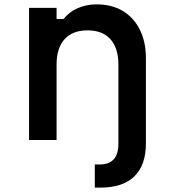

<svg xmlns="http://www.w3.org/2000/svg" viewBox="-20 -641 790 879"><path d="M414 218V112H436Q522 112 522 18V0L585 -20L648 0V15Q648 115 595 166.5Q542 218 439 218ZM113 0V-605H239V-554H271Q296 -586 335.5 -603.5Q375 -621 422 -621Q492 -621 542 -591Q592 -561 620 -505.5Q648 -450 648 -375V0H522V-345Q522 -421 485.5 -461.5Q449 -502 381 -502Q312 -502 275.5 -461.5Q239 -421 239 -345V0Z"/></svg>

Font: Martian Mono SemiExpanded Medium
Style: Regular
Weight: 500
Width: 6
Designer: Roman Shamin
Foundry: Evil Martians
Version: Version 1.000